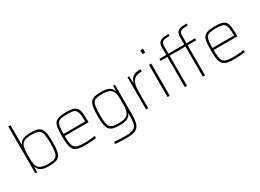

<svg xmlns="http://www.w3.org/2000/svg" viewBox="-29 -1586 3575 2635"><g transform="rotate(-30 1758.5 -268.5)"><path d="M320 8Q280 8 243 2Q206 -4 177.5 -23.5Q149 -43 135 -83H131L128 0H100V-743H135V-436H139Q151 -466 175 -484Q199 -502 235 -510Q271 -518 320 -518Q384 -518 423.5 -506.5Q463 -495 484 -466.5Q505 -438 513 -386.5Q521 -335 521 -255Q521 -175 513 -123.5Q505 -72 484 -43.5Q463 -15 423.5 -3.5Q384 8 320 8ZM310 -24Q367 -24 402 -32Q437 -40 455 -63.5Q473 -87 479.5 -133Q486 -179 486 -255Q486 -331 479.5 -377Q473 -423 455 -446.5Q437 -470 402 -478Q367 -486 310 -486Q243 -486 204 -467.5Q165 -449 151 -409Q140 -375 137.5 -338.5Q135 -302 135 -255Q135 -210 137 -173.5Q139 -137 150 -103Q164 -61 204 -42.5Q244 -24 310 -24Z M887 8Q830 8 791.5 1Q753 -6 729 -23.5Q705 -41 692.5 -71Q680 -101 675.5 -146Q671 -191 671 -254Q671 -329 676 -379.5Q681 -430 701 -460.5Q721 -491 766 -504.5Q811 -518 890 -518Q945 -518 980.5 -510Q1016 -502 1036.5 -484.5Q1057 -467 1067 -436.5Q1077 -406 1080 -361.5Q1083 -317 1083 -256V-243H706Q706 -177 712 -134Q718 -91 736 -67Q754 -43 791.5 -33.5Q829 -24 892 -24Q919 -24 950 -26Q981 -28 1010.5 -31Q1040 -34 1063 -38V-5Q1044 -1 1014.5 2Q985 5 952 6.5Q919 8 887 8ZM1048 -255V-296Q1048 -360 1040.5 -398Q1033 -436 1015 -455Q997 -474 965.5 -480Q934 -486 887 -486Q826 -486 789.5 -478.5Q753 -471 735 -449Q717 -427 711.5 -385.5Q706 -344 706 -275H1068Z M1438 206Q1406 206 1371.5 205Q1337 204 1305.5 202.5Q1274 201 1251 199V166Q1280 168 1312.5 170Q1345 172 1376 173Q1407 174 1433 174Q1495 174 1532 163Q1569 152 1588 126Q1607 100 1613 54.5Q1619 9 1619 -60V-74H1615Q1603 -44 1579 -26Q1555 -8 1519 0Q1483 8 1434 8Q1370 8 1330.5 -3.5Q1291 -15 1270 -43.5Q1249 -72 1241 -123.5Q1233 -175 1233 -255Q1233 -335 1241 -386.5Q1249 -438 1270 -466.5Q1291 -495 1330.5 -506.5Q1370 -518 1434 -518Q1474 -518 1511 -512Q1548 -506 1576.5 -486.5Q1605 -467 1619 -427H1623L1626 -510H1654V-72Q1654 7 1646.5 60.5Q1639 114 1616.5 146Q1594 178 1551.5 192Q1509 206 1438 206ZM1444 -24Q1511 -24 1550.5 -43Q1590 -62 1604 -105Q1615 -136 1617 -172.5Q1619 -209 1619 -255Q1619 -300 1617.5 -335.5Q1616 -371 1607 -398Q1591 -447 1550.5 -466.5Q1510 -486 1444 -486Q1387 -486 1352 -478Q1317 -470 1299 -446.5Q1281 -423 1274.5 -377Q1268 -331 1268 -255Q1268 -179 1274.5 -133Q1281 -87 1299 -63.5Q1317 -40 1352 -32Q1387 -24 1444 -24Z M1854 0V-510H1881L1885 -401H1889Q1901 -449 1926.5 -474.5Q1952 -500 1987.5 -509Q2023 -518 2065 -518V-482Q1992 -482 1954 -456Q1916 -430 1902.5 -380Q1889 -330 1889 -259V0Z M2191 -682V-743H2234V-682ZM2195 0V-510H2230V0Z M2468 0V-478H2360V-510H2468V-625Q2468 -657 2475 -678Q2482 -699 2496 -712Q2510 -725 2531 -732Q2552 -739 2579 -741Q2606 -743 2639 -743V-713Q2599 -713 2573 -709.5Q2547 -706 2531.5 -697Q2516 -688 2509.5 -672Q2503 -656 2503 -631V-510H2754V-625Q2754 -657 2761 -678Q2768 -699 2782 -712Q2796 -725 2817 -732Q2838 -739 2865 -741Q2892 -743 2925 -743V-713Q2885 -713 2859 -709.5Q2833 -706 2817.5 -697Q2802 -688 2795.5 -672Q2789 -656 2789 -631V-510H2925V-478H2789V0H2754V-478H2503V0Z M3246 8Q3189 8 3150.5 1Q3112 -6 3088 -23.5Q3064 -41 3051.5 -71Q3039 -101 3034.5 -146Q3030 -191 3030 -254Q3030 -329 3035 -379.5Q3040 -430 3060 -460.5Q3080 -491 3125 -504.5Q3170 -518 3249 -518Q3304 -518 3339.5 -510Q3375 -502 3395.5 -484.5Q3416 -467 3426 -436.5Q3436 -406 3439 -361.5Q3442 -317 3442 -256V-243H3065Q3065 -177 3071 -134Q3077 -91 3095 -67Q3113 -43 3150.5 -33.5Q3188 -24 3251 -24Q3278 -24 3309 -26Q3340 -28 3369.5 -31Q3399 -34 3422 -38V-5Q3403 -1 3373.5 2Q3344 5 3311 6.5Q3278 8 3246 8ZM3407 -255V-296Q3407 -360 3399.5 -398Q3392 -436 3374 -455Q3356 -474 3324.5 -480Q3293 -486 3246 -486Q3185 -486 3148.5 -478.5Q3112 -471 3094 -449Q3076 -427 3070.5 -385.5Q3065 -344 3065 -275H3427Z"/></g></svg>

Font: Saira Thin Thin
Style: Regular
Weight: 250
Version: Version 1.101